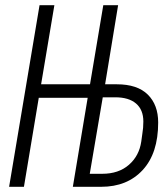

<svg xmlns="http://www.w3.org/2000/svg" viewBox="-20 -718 640 738"><path d="M132 -698H189L138 -394H326L377 -698H434L384 -394H429Q508 -394 548 -354.5Q588 -315 588 -247Q588 -129 528.5 -64.5Q469 0 369 0H260L317 -342H129L72 0H15ZM373 -50Q436 -50 475.5 -84.5Q515 -119 523 -174L527 -203Q529 -215 530 -226.5Q531 -238 531 -251Q531 -296 503 -320Q475 -344 423 -344H375L325 -50Z"/></svg>

Font: IBM Plex Mono Light
Style: Italic
Weight: 300
Italic angle: -9°
Monospace: yes
Designer: Mike Abbink, Paul van der Laan, Pieter van Rosmalen
Foundry: Bold Monday
Version: Version 2.3